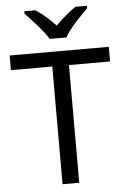

<svg xmlns="http://www.w3.org/2000/svg" viewBox="-62 -988 679 1032"><g transform="rotate(-5 278.0 -472.0)"><path d="M232 -784H322C346 -829 409 -893 447 -931V-944H385C350 -921 312 -888 276 -852C243 -888 204 -921 169 -944H109V-931C145 -893 206 -829 232 -784ZM323 0V-635H545V-714H10V-635H233V0Z"/></g></svg>

Font: Noto Sans Buginese
Style: Regular
Weight: 400
Designer: Monotype Design Team
Foundry: Monotype Imaging Inc.
Version: Version 2.002